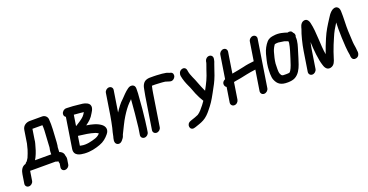

<svg xmlns="http://www.w3.org/2000/svg" viewBox="-33 -1226 3943 2058"><g transform="rotate(-20 1939.0 -197.0)"><path d="M431 0C431 0 432.6 0.1 435.4 2.3C436.3 11.3 434.4 15.4 439.8 26.9L433.3 68C429.6 91.9 445.8 112 470.4 112C493.7 112 518.3 93.6 522.3 68L531 13C533.8 -4.8 530.3 -20.3 525.7 -32.4C525.2 -48.7 517.3 -62.7 506.5 -73.2C496.9 -82.3 488.4 -86.1 477 -89.4C479.7 -112.2 477.5 -130.4 479.8 -145C480.4 -148.9 482.4 -155.5 483.3 -161C484.5 -168.4 485.1 -174.4 485.5 -182.1L487.2 -199L488.4 -219.5C492.9 -299.1 500.9 -387 494.3 -457.8C492.2 -486.4 467.6 -511 435.3 -511H295.3C255.8 -511 214 -489.6 206.3 -441L185 -305C184.1 -299.7 185.4 -301.4 183.2 -293.4C179.2 -276.7 177.2 -270.9 172.9 -253.2L167.5 -231.4C162.8 -213 145 -168.2 136 -147.3C133.6 -141.5 123.7 -129.1 115.1 -114.8C114.3 -114.1 104.5 -109.8 94.2 -93.6C46.6 -82.1 30.7 -36.5 25 0L9.1 101C5.1 126.3 23.2 145 46.7 145C70.2 145 94.1 126.3 98.1 101L114 0C114.4 -2.8 114.7 -4.5 115.4 -7.7C122.6 -7.2 129.2 -7 135.1 -7H406C414.6 -2 423 0 431 0ZM405.9 -422C407.8 -403.3 407.9 -381.7 407.1 -362.1C405.1 -310.7 400.1 -243.3 397.1 -190.3L396.4 -174.5L394.8 -164.2C393.1 -157.4 391.7 -151 390.8 -145C388 -127.1 387.6 -113.1 388.3 -96H203C224.2 -128.9 245.2 -183.4 254.9 -222.7C261.1 -247.8 272.5 -274.4 274.6 -309.4L292.3 -422Z M654.3 -460C651.5 -442.2 658.1 -429.1 673 -419.8L618.8 -75C606.5 3.2 679.9 14.1 727 17.4C796.5 22.3 857.7 6.1 908.8 -12.6C957.9 -29.7 991.4 -59.8 1019.4 -93.9C1055.6 -136.1 1042.5 -178 1007.1 -204.8C963 -237.6 906.8 -250.1 846.7 -259.4C890.1 -290.6 917 -313.2 943.6 -360.9C962.4 -389.4 996 -445.4 936.6 -476.6C905.3 -492.1 875.6 -492.6 843.5 -495.9C803 -500 762.8 -505 716.4 -505H705.4C683.5 -505 658.4 -486.1 654.3 -460ZM724.9 -184.1C792.6 -175.5 856.2 -168.2 910.2 -150.1C917.6 -147.8 932.5 -141.1 944.5 -132.6C931.4 -116.6 915.1 -104.9 890.2 -95.4C843.1 -79.7 777 -62.2 723.9 -74.5C716.7 -76 712.3 -76.5 708.2 -77.6ZM741.5 -289.5 760.8 -412.4C778.4 -410.8 799.6 -408.2 822.2 -407.1L861.4 -403.1C865.2 -402.8 866.5 -402.7 871.2 -401.6C848.1 -362 837.7 -353.5 794.3 -322.6C772.1 -307.3 755 -296.6 747.8 -292.8C746 -291.9 743.5 -290.6 741.5 -289.5Z M1164 -515 1125.1 -268C1119.9 -234.9 1107.5 -173 1099.9 -139C1091.9 -107.3 1083.8 -80.6 1078.5 -47.9C1075.9 -36.3 1051.6 25.6 1093.8 42.8C1131.3 58.2 1157.3 15 1157.3 15C1174.8 -2.6 1178.5 -23.5 1182.2 -32.8C1210.8 -88.7 1242.5 -160.2 1274.6 -210.2C1303.1 -255.7 1332.6 -297.4 1365.1 -330.6C1375.4 -339 1385.7 -350.6 1394 -359.6C1387 -258 1375.8 -149.5 1363.7 -42.5L1351.7 34C1347.6 60 1366.7 78 1389.7 78C1414 78 1436.8 58.3 1440.7 34L1447.6 -10C1449.2 -20.6 1450.6 -31.2 1452.2 -45.6C1453.6 -54.8 1455.8 -71 1458.3 -90.9C1468.1 -174.4 1477.2 -262.2 1481.9 -343.1C1484.7 -375.2 1487.8 -405.9 1486.9 -434.6C1486.6 -444.6 1491.2 -471.2 1469.1 -486.3C1449.5 -499.6 1422.8 -493.8 1405.2 -480C1367.3 -453.2 1340 -421.2 1311.1 -391.9C1273.8 -359.1 1243 -315.4 1214.8 -272.4L1253 -515C1257.1 -541 1237.9 -559 1214.9 -559C1190.6 -559 1167.8 -539.3 1164 -515Z M1653.9 -418H1690.7C1717.6 -418 1725.2 -415 1751.2 -415C1767.6 -415 1783.3 -411.9 1803 -410.2C1814.5 -407.6 1819.9 -403.9 1839.4 -398.8L1853.8 -394.8C1881 -387.7 1905.3 -407.6 1913 -427.8C1920.2 -446.8 1915.4 -473.5 1889.8 -480.2L1876 -484C1863.7 -488.1 1852.7 -496 1827 -497.9C1810.4 -500.5 1791.2 -503.9 1768.1 -504C1747 -505.4 1732.8 -507 1704.7 -507H1660.7C1652.1 -507 1642.6 -505.6 1632.7 -503.4C1579.8 -492.3 1567.1 -439.2 1562 -407C1558.8 -386.4 1553.3 -364.4 1549.1 -338L1491.4 29C1487.3 55 1506.5 73 1529.5 73C1553.8 73 1576.6 53.3 1580.4 29L1638.1 -338C1642.4 -365.3 1647.1 -391.3 1653.9 -418Z M2288 -464 2285.9 -451C2285.1 -445.8 2283.8 -441.6 2281.7 -437C2276.4 -425 2270.1 -406.9 2260.7 -378C2232.8 -288.2 2213.4 -251.9 2170.8 -172.7C2154.8 -204.2 2140.2 -243.9 2126.8 -277.5C2108.8 -332.2 2076.4 -380.8 2068.5 -436.2L2067.1 -446C2064.9 -463.4 2047.2 -486 2016.5 -476.2C1980.8 -464.9 1976 -427.8 1978.9 -411.1C1986.9 -365.6 2003.3 -322.5 2021.6 -283.3C2036.5 -254.9 2048.5 -215.7 2062.8 -181.7C2074.5 -152.3 2099.8 -103.3 2116.5 -78C2107.8 -64.5 2096.6 -49.5 2087.9 -38.4C2061.3 -5.3 2037.5 25.4 2008 43.7C1985.6 55.2 1955.8 63.8 1924.3 74.6L1913.6 78.7C1855.8 99.1 1872.5 180.9 1930.7 161.7C1935 160.6 1939.3 159.7 1943.4 158.2C1972.2 147.4 2008.7 138.2 2041.9 119.5C2076.6 101.4 2109.2 67.8 2132 38.5C2177.4 -16.7 2196.6 -45 2239.9 -124.5C2278.4 -195.2 2296 -223.9 2321.1 -290.7C2332.4 -320.6 2353.1 -387.7 2362.9 -412.3C2368.1 -423.6 2372.9 -438.1 2374.9 -451L2377 -464C2380.8 -488.8 2363.8 -509 2339 -509C2313 -509 2291.6 -487 2288 -464Z M2802.4 -505 2768.8 -291.5C2729.7 -287 2685.6 -282.3 2643.3 -271.2C2604.3 -261.8 2555 -253.9 2508.5 -244.9L2545.5 -480C2549.1 -503 2534.6 -525 2508.5 -525C2483.7 -525 2460.4 -504.8 2456.5 -480L2414.9 -215.7C2412.2 -214.1 2409.9 -212.7 2407.9 -211.7C2366.3 -189.9 2378.3 -142.9 2401.7 -131.9L2375.3 36C2371.4 60.8 2388.5 81 2413.3 81C2439.3 81 2460.7 59 2464.3 36L2494.3 -154.3C2497.5 -155 2503.1 -156.2 2509 -157.4C2548.6 -163.1 2610.4 -175.2 2651.1 -184.7C2684.8 -193.1 2715.6 -195.2 2754.7 -201.5L2718.3 30C2714.7 53 2729.2 75 2755.2 75C2780 75 2803.4 54.8 2807.3 30L2891.4 -505C2895.5 -531 2876.4 -549 2853.3 -549C2829 -549 2806.2 -529.3 2802.4 -505Z M3192.4 -346C3183 -287.2 3166.3 -243.1 3147.8 -181.5C3136.2 -142.9 3117 -84.2 3102 -63.1C3087.3 -42.4 3092.7 -43.2 3049.9 -42C2995.4 -40.5 2997.4 -45.5 2982.8 -77.6C2977.4 -92.3 2978.2 -152 2980.3 -187C2984.3 -228.5 2995.6 -271.7 3006.8 -311.2C3013.8 -338.3 3030.8 -369.1 3044.4 -386.3C3057.5 -388.7 3073.4 -390.9 3084.5 -390.1C3095 -389.3 3145 -382.2 3151.1 -380.4C3161.5 -377.4 3174.8 -371.1 3191 -365.4C3192.3 -359.3 3193 -354 3192.4 -346ZM3215.4 -456.1C3179 -468.6 3123.8 -486.4 3065.1 -476.7C3038 -473.2 3010.9 -470.1 2983.6 -441.3C2956.6 -411.6 2932.1 -366.9 2919.5 -320.6C2909 -278.8 2895.3 -230 2890.4 -180.1C2887.4 -135.7 2882.7 -69.5 2899.6 -32.1C2921.8 19.1 2954.3 48.8 3038.2 47C3070.9 46.3 3098.2 41.9 3120.8 29.4C3167 3.9 3191.8 -44.7 3209.2 -93.3C3224.1 -136.8 3240.1 -188.2 3252.4 -230.1C3264.8 -272 3287 -329.8 3281 -383.1C3292.5 -407.2 3280.5 -426.3 3269.6 -434.7C3261.5 -459.7 3235 -463.1 3215.4 -456.1Z M3363 13 3398.5 -213C3400.3 -224.5 3405.5 -249.6 3411.5 -276.6C3414.3 -189.5 3425.5 -68.7 3448.8 -0.8C3451.8 8.1 3467.2 68.1 3519.8 56.4C3565.7 46.1 3577.1 2 3586 -27.9C3593 -47.8 3600.1 -69.5 3607.5 -94.1C3622.8 -139.8 3644.5 -190.3 3664.2 -235.6C3687.3 -292.2 3711 -331.3 3741.7 -379.5C3741.2 -355.1 3740.3 -330.6 3739.9 -309.4C3739.5 -232.1 3743 -171.6 3747.4 -100.7C3749.8 -57 3754.9 -37 3760 -2C3760.4 6.4 3758 65.1 3809.8 55C3847 47.8 3852.3 11.2 3851.6 -3C3851.2 -11.6 3849.9 -18.4 3849.1 -24.1C3847.3 -63 3840 -81.7 3837.3 -120.5C3834.6 -159.7 3832.5 -209.7 3830.8 -250C3827.9 -309 3835.4 -408.1 3832 -473.6C3831.5 -495.5 3826 -517.6 3806.2 -528.4C3783.9 -540.5 3754.9 -528.9 3735.7 -510.7C3711.8 -487.9 3704.6 -474.8 3683.5 -441.9C3645.3 -382.3 3612.3 -331.7 3581.5 -258.5C3559.5 -207.9 3538.6 -154 3519.5 -98.6C3499.4 -206.8 3509 -354.6 3481.7 -467.3C3481.1 -469.8 3468.9 -532.1 3418.8 -516.2C3378 -503.3 3371.7 -452.6 3367.9 -441.2C3345.7 -386 3320.6 -283.8 3309.5 -213L3274 13C3270.2 37.1 3286.2 58 3311.4 58C3336.6 58 3359.2 37.1 3363 13Z"/></g></svg>

Font: Just Breathe
Style: BdObl3
Weight: 400
Foundry: Cannot Into Space Fonts
Version: Version 0.72